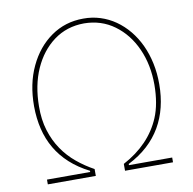

<svg xmlns="http://www.w3.org/2000/svg" viewBox="-82 -819 907 901"><g transform="rotate(-10 372.0 -368.5)"><path d="M670.5 0H441.8V-32.7Q571 -101.6 620.4 -218.8Q633.9 -251.1 640.6 -289.6Q647.4 -328.1 647.7 -373.6Q647.7 -468.8 613.3 -545.5Q578.8 -622.5 516.3 -668.3Q454.2 -713.8 372.2 -714.5Q289.8 -714.1 227.6 -668.3Q166.2 -622.9 131.4 -544.7Q97.3 -467.7 96.6 -367.5Q95.9 -303.6 111.9 -252.1Q127.8 -200.6 155.9 -159.6Q183.9 -118.6 221.8 -87.4Q259.6 -56.1 302.6 -32.7V0H73.9V-22.7H279.8V-28.4Q226.6 -55.4 187.9 -90.7Q149.1 -126.1 123.9 -169.2Q98.7 -212.4 86.5 -263.1Q74.2 -313.9 73.9 -372.2Q73.9 -478.7 112.6 -560.4Q151.3 -642.8 218.8 -690Q286.2 -737.2 372.2 -737.2Q414.4 -737.6 453.1 -725.3Q491.8 -713.1 525.2 -689.8Q558.6 -666.5 585.6 -633.7Q612.6 -600.9 631.6 -560.2Q650.6 -519.5 660.7 -471.9Q670.8 -424.4 670.5 -372.2Q670.5 -314.6 658 -263.8Q645.6 -213.1 620.4 -169.7Q595.2 -126.4 556.5 -90.9Q517.8 -55.4 464.5 -28.4V-22.7H670.5Z"/></g></svg>

Font: Linik Sans Thin
Style: Regular
Weight: 100
Designer: Fonts by Rasmus Andersson / Changes by Cristiano Sobral with parts from Marc Monis
Foundry: rsms
Version: Version 3.020; ttfautohint (v1.6)